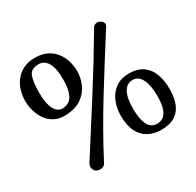

<svg xmlns="http://www.w3.org/2000/svg" viewBox="-154 -858 1083 1061"><g transform="rotate(-30 387.5 -327.5)"><path d="M172 24 171 23Q159 15 156 -0.5Q153 -16 160 -28Q262 -188 363 -347Q464 -506 558 -666Q565 -678 579 -681Q593 -684 606 -676L607 -675Q619 -667 622 -657Q625 -647 617 -635Q515 -475 415.5 -314Q316 -153 229 14Q225 22 214.5 26.5Q204 31 192.5 30Q181 29 172 24ZM190 -325Q145 -322 113.5 -337.5Q82 -353 62.5 -381Q43 -409 34 -441.5Q25 -474 25 -505Q25 -536 34 -567.5Q43 -599 62.5 -625.5Q82 -652 114 -668.5Q146 -685 191 -685Q236 -685 268 -668.5Q300 -652 319.5 -625.5Q339 -599 348 -567.5Q357 -536 357 -505Q357 -464 340.5 -424.5Q324 -385 287.5 -357.5Q251 -330 190 -325ZM192 -366Q233 -371 250 -406Q267 -441 267 -505Q267 -574 247 -609Q227 -644 191 -644Q141 -644 128 -608.5Q115 -573 115 -505Q115 -435 135 -398.5Q155 -362 192 -366ZM596 10Q552 9 517 -9.5Q482 -28 462 -67.5Q442 -107 442 -170Q442 -219 459.5 -260Q477 -301 511.5 -325.5Q546 -350 596 -350Q653 -350 687 -324.5Q721 -299 735.5 -256.5Q750 -214 750 -164Q750 -114 736 -74.5Q722 -35 688.5 -12.5Q655 10 596 10ZM596 -31Q632 -31 652 -62.5Q672 -94 672 -164Q672 -233 652.5 -271Q633 -309 597 -309Q560 -309 540 -274Q520 -239 520 -170Q520 -105 537.5 -68Q555 -31 596 -31Z"/></g></svg>

Font: Winky Sans Light
Style: Regular
Weight: 300
Designer: Simon Atzbach
Foundry: typofactur
Version: Version 1.205